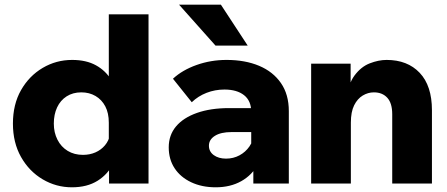

<svg xmlns="http://www.w3.org/2000/svg" viewBox="-20 -781 1904 817"><path d="M612 0H444V-109L443 -120V-259Q443 -300 428 -328.5Q413 -357 386.5 -372.5Q360 -388 326 -388Q290 -388 263.5 -371Q237 -354 223 -324Q209 -294 209 -255Q209 -217 224.5 -186.5Q240 -156 268 -139Q296 -122 333 -122Q362 -122 386 -132.5Q410 -143 426.5 -162.5Q443 -182 448 -208L486 -192Q486 -135 463 -87.5Q440 -40 395.5 -12Q351 16 286 16Q219 16 161.5 -18Q104 -52 69.5 -113Q35 -174 35 -255Q35 -337 69.5 -397.5Q104 -458 161.5 -492Q219 -526 287 -526Q347 -526 388.5 -503Q430 -480 454 -440Q478 -400 483 -349H443V-720H612Z M1209 0H1058V-104L1049 -113V-305Q1049 -352 1018.5 -376Q988 -400 935 -400Q895 -400 859 -386Q823 -372 796 -346L716 -446Q756 -483 816.5 -504.5Q877 -526 944 -526Q1023 -526 1082.5 -501Q1142 -476 1175.5 -427.5Q1209 -379 1209 -308ZM898 16Q839 16 793.5 -5.5Q748 -27 723 -65Q698 -103 698 -154Q698 -206 729 -243Q760 -280 818 -300.5Q876 -321 955 -321H1063V-219H965Q920 -219 894.5 -203Q869 -187 869 -161Q869 -136 889.5 -121Q910 -106 942 -106Q973 -106 999 -120Q1025 -134 1041.5 -158Q1058 -182 1061 -212L1104 -194Q1104 -131 1078.5 -83.5Q1053 -36 1006.5 -10Q960 16 898 16ZM897 -587 742 -761H920L1034 -587Z M1818 0H1649V-295Q1649 -342 1628 -365Q1607 -388 1571 -388Q1546 -388 1523.5 -374.5Q1501 -361 1487 -333Q1473 -305 1473 -259V0H1304V-510H1472V-349H1453Q1460 -421 1488 -459Q1516 -497 1553.5 -511.5Q1591 -526 1625 -526Q1714 -526 1766 -471Q1818 -416 1818 -312Z"/></svg>

Font: Wix Madefor Display ExtraBold
Style: Regular
Weight: 800
Designer: Dalton Maag Ltd
Foundry: Dalton Maag Ltd
Version: Version 3.100